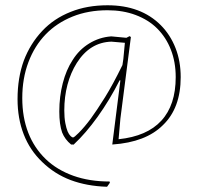

<svg xmlns="http://www.w3.org/2000/svg" viewBox="-20 -587 754 732"><path d="M398.9 109.9 388.2 125H387.2Q311 122.6 249.5 99.6Q188.5 76.7 141.1 30.8Q93.8 -14.2 70.3 -75.2Q46.9 -135.7 46.9 -209Q46.9 -290.5 70.8 -356Q95.2 -420.4 141.1 -469.2Q185.5 -516.6 250 -542Q312 -566.9 390.1 -566.9Q517.1 -566.9 592.8 -491.2Q629.4 -454.6 649.4 -403.3Q668.9 -353.5 668.9 -293Q668.9 -174.8 601.1 -109.9Q536.1 -44.9 409.2 -36.1H408.2V-37.1L439 -280.8H436Q398.4 -206.1 352.1 -141.6Q307.1 -79.1 262.2 -37.1V-36.1H252H251Q227.5 -55.2 216.8 -82Q206.1 -112.3 206.1 -162.1Q206.1 -218.8 219.2 -269.5Q232.4 -320.8 256.8 -357.9Q281.7 -397.9 320.3 -421.4Q358.4 -444.8 402.8 -448.2H405.8L461.9 -442.9L474.1 -449.2L479 -445.8L439 -134.8L432.1 -56.2Q540.5 -67.4 595.2 -127Q649.9 -186.5 649.9 -293Q649.9 -350.6 631.3 -397.9Q613.3 -444.3 579.1 -478.5Q546.4 -511.2 497.1 -529.8Q449.2 -547.9 390.1 -547.9Q316.4 -547.9 256.8 -523.9Q196.3 -499.5 154.3 -456.1Q111.8 -412.1 88.4 -350.1Q64.9 -288.1 64.9 -212.9Q64.9 -139.6 87.9 -80.6Q110.4 -22.9 154.3 19.5Q196.8 60.5 259.3 83Q320.8 105 397.9 105ZM326.2 -134.8Q347.7 -164.1 380.4 -216.3Q410.2 -264.2 446.8 -338.9L450.2 -361.8L456.1 -423.8L404.8 -428.2Q322.8 -425.8 272.9 -347.2Q249.5 -310.1 237.3 -264.2Q225.1 -218.3 225.1 -166Q225.1 -138.7 229 -117.7Q232.9 -97.7 237.8 -85.9Q242.7 -74.7 249 -68.4Q254.4 -63 258.8 -63Q262.7 -63 280.3 -80.6Q301.8 -102.1 326.2 -134.8Z"/></svg>

Font: Datalegreya
Style: Gradient
Weight: 400
Designer: Figs Lab
Foundry: Figs Lab
Version: Version 1.002;PS 001.002;hotconv 1.0.70;makeotf.lib2.5.58329